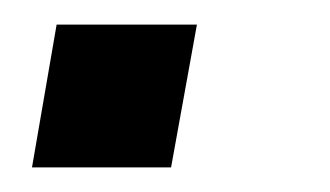

<svg xmlns="http://www.w3.org/2000/svg" viewBox="-20 -136 268 156"><path d="M119 0H6L26 -116H140Z"/></svg>

Font: Cabin
Style: SemiBold Italic
Weight: 600
Designer: Pablo Impallari
Foundry: Pablo Impallari. www.impallari.com Igino Marini. www.ikern.com
Version: Version 1.005